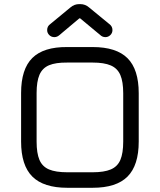

<svg xmlns="http://www.w3.org/2000/svg" viewBox="-20 -890 758 910"><path d="M299 0Q186.5 0 133.2 -53.2Q80 -106.5 80 -219V-449Q80 -562.5 133.2 -615.2Q186.5 -668 298.5 -667H419Q531.5 -667 584.5 -614Q637.5 -561 637.5 -448V-219Q637.5 -106.5 584.5 -53.2Q531.5 0 419 0ZM299 -73.5H419Q473.5 -73.5 505.2 -87Q537 -100.5 550.5 -132.2Q564 -164 564 -219V-448Q564 -502.5 550.5 -534.2Q537 -566 505.2 -579.8Q473.5 -593.5 419 -593.5H298.5Q244 -594 212.5 -580.8Q181 -567.5 167.2 -535.8Q153.5 -504 153.5 -449V-219Q153.5 -164 167 -132.2Q180.5 -100.5 212.2 -87Q244 -73.5 299 -73.5ZM237.5 -714Q223.5 -714 213.5 -723.8Q203.5 -733.5 203.5 -747.5Q203.5 -766 219 -776.5L313.5 -854.5Q332 -870.5 355 -870.5H361Q384 -870.5 402.5 -854.5L497.5 -776.5Q513 -765.5 513 -747.5Q513 -733.5 503 -723.8Q493 -714 479.5 -714Q465.5 -714 455 -724L360 -803H356L262 -724Q251 -714 237.5 -714Z"/></svg>

Font: Jura Light SemiBold
Style: Regular
Weight: 600
Version: Version 5.106